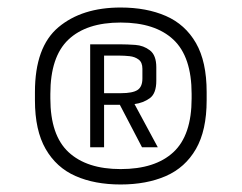

<svg xmlns="http://www.w3.org/2000/svg" viewBox="-20 -861 644 511"><path d="M301 -370Q232 -370 181 -392.5Q130 -415 101.5 -464.5Q73 -514 73 -594V-616Q73 -736 135.5 -788.5Q198 -841 301 -841Q370 -841 421.5 -818.5Q473 -796 501.5 -746.5Q530 -697 530 -616V-594Q530 -514 501.5 -464.5Q473 -415 421.5 -392.5Q370 -370 301 -370ZM301 -411Q393 -411 441.5 -456Q490 -501 490 -599V-611Q490 -710 441.5 -755.5Q393 -801 301 -801Q210 -801 162 -755.5Q114 -710 114 -611V-599Q114 -501 162.5 -456Q211 -411 301 -411ZM220 -469V-743H302Q318 -743 340 -741.5Q362 -740 379 -727Q396 -714 396 -682V-646Q396 -612 378.5 -599.5Q361 -587 338 -584L400 -469H358L299 -582H257V-469ZM257 -613H302Q333 -613 346 -621.5Q359 -630 359 -652V-678Q359 -695 349 -702.5Q339 -710 325 -711.5Q311 -713 298 -713H257Z"/></svg>

Font: Matangi SemiBold
Style: Regular
Weight: 600
Designer: Prashant Pant
Foundry: The Graphic Ant
Version: Version 3.002